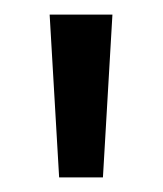

<svg xmlns="http://www.w3.org/2000/svg" viewBox="-20 -602 223 263"><path d="M48 -582 61 -359H121L134 -582Z"/></svg>

Font: Lisu Bosa Light
Style: Regular
Weight: 300
Designer: David Morse, Annie Olsen, Victor Gaultney, Frank Grießhammer (Latin)
Foundry: SIL International
Version: Version 2.000